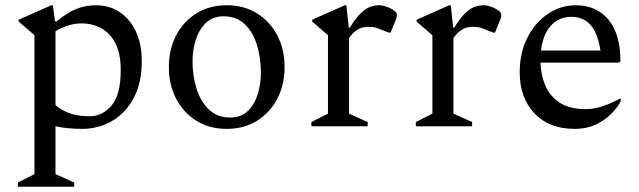

<svg xmlns="http://www.w3.org/2000/svg" viewBox="-20 -480 2430 730"><path d="M48 230V214L111 182V-346L51 -398V-405L175 -460H181L189 -399H196Q234 -431 269 -445.5Q304 -460 345 -460Q396 -460 435 -434Q474 -408 496.5 -360.5Q519 -313 519 -247Q519 -165 488.5 -107.5Q458 -50 406 -20Q354 10 292 10Q236 10 191 0V182L262 214V230ZM290 -391Q266 -391 240.5 -383.5Q215 -376 191 -361V-80Q221 -56 252 -47Q283 -38 321 -38Q369 -38 404 -78.5Q439 -119 439 -214Q439 -276 419 -315Q399 -354 365 -372.5Q331 -391 290 -391Z M842 10Q776 10 726.5 -21Q677 -52 649.5 -105Q622 -158 622 -225Q622 -292 649.5 -345Q677 -398 726.5 -429Q776 -460 842 -460Q908 -460 957.5 -429Q1007 -398 1034.5 -345Q1062 -292 1062 -225Q1062 -158 1034.5 -105Q1007 -52 957.5 -21Q908 10 842 10ZM856 -33Q896 -33 922 -58Q948 -83 960 -122.5Q972 -162 972 -205Q972 -258 957.5 -307Q943 -356 911.5 -387Q880 -418 830 -418Q789 -418 763 -393Q737 -368 724.5 -329Q712 -290 712 -246Q712 -193 727 -144Q742 -95 774 -64Q806 -33 856 -33Z M1164 0V-16L1227 -48V-346L1167 -398V-405L1291 -460H1297L1306 -375H1310Q1333 -412 1352.5 -430.5Q1372 -449 1389 -454.5Q1406 -460 1423 -460Q1431 -460 1441.5 -457Q1452 -454 1459 -451Q1470 -446 1479.5 -439Q1489 -432 1489 -423Q1489 -414 1485 -405L1465 -356H1458L1420 -371Q1409 -376 1398.5 -377Q1388 -378 1378 -378Q1336 -378 1307 -335V-48L1378 -16V0Z M1561 0V-16L1624 -48V-346L1564 -398V-405L1688 -460H1694L1703 -375H1707Q1730 -412 1749.5 -430.5Q1769 -449 1786 -454.5Q1803 -460 1820 -460Q1828 -460 1838.5 -457Q1849 -454 1856 -451Q1867 -446 1876.5 -439Q1886 -432 1886 -423Q1886 -414 1882 -405L1862 -356H1855L1817 -371Q1806 -376 1795.5 -377Q1785 -378 1775 -378Q1733 -378 1704 -335V-48L1775 -16V0Z M2165 10Q2068 10 2012 -49Q1956 -108 1956 -205Q1956 -280 1985.5 -337.5Q2015 -395 2063.5 -427.5Q2112 -460 2169 -460Q2248 -460 2293.5 -405Q2339 -350 2339 -247L2334 -242H2035Q2036 -196 2053 -155.5Q2070 -115 2107.5 -90Q2145 -65 2208 -65Q2263 -65 2337 -105H2340V-95Q2317 -52 2271.5 -21Q2226 10 2165 10ZM2153 -416Q2105 -416 2074.5 -382.5Q2044 -349 2037 -288H2263Q2252 -356 2224.5 -386Q2197 -416 2153 -416Z"/></svg>

Font: Spectral
Style: Regular
Weight: 400
Designer: Jean-Baptiste Levee
Foundry: Production Type
Version: Version 2.001